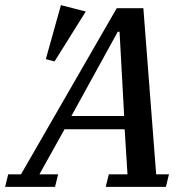

<svg xmlns="http://www.w3.org/2000/svg" viewBox="-74 -730 743 750"><path d="M-42 -49H8L382 -698H486L536 -49H586L574 0H339L351 -49H424L413 -225H178L80 -49H153L141 0H-54ZM205 -277H411L393 -606H386ZM164 -710 261 -685 139 -490 105 -499Z"/></svg>

Font: IBM Plex Serif Medm
Style: Italic
Weight: 500
Italic angle: -14°
Designer: Mike Abbink, Paul van der Laan, Pieter van Rosmalen
Foundry: Bold Monday
Version: Version 3.001